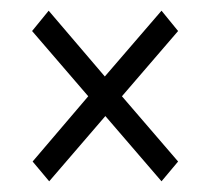

<svg xmlns="http://www.w3.org/2000/svg" viewBox="-20 -500 393 359"><path d="M313 -442 208 -320 313 -198 282 -161 177 -283 72 -161 41 -198 145 -320 40 -442 71 -480 176 -357 282 -480Z"/></svg>

Font: Arsenal
Style: Regular
Weight: 400
Designer: Andrij Shevchenko
Foundry: Stairsfor.com
Version: Version 1.000